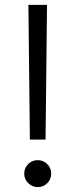

<svg xmlns="http://www.w3.org/2000/svg" viewBox="-20 -750 308 784"><path d="M172 -730 166 -180H102L96 -730ZM134 14Q112 14 95.5 -2Q79 -18 79 -41Q79 -64 95 -80Q111 -96 134 -96Q157 -96 173 -80Q189 -64 189 -41Q189 -18 173 -2Q157 14 134 14Z"/></svg>

Font: Nacelle Light
Style: Regular
Weight: 300
Designer: Sora Sagano
Foundry: Sora Sagano
Version: Version 1.000;FEAKit 1.0